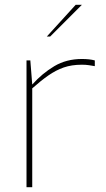

<svg xmlns="http://www.w3.org/2000/svg" viewBox="-20 -784 444 804"><path d="M91 0V-531H107L115 -430Q157 -477 207.5 -507Q258 -537 323 -537Q339 -537 352.5 -535.5Q366 -534 377 -531V-507Q366 -509 352.5 -511Q339 -513 323 -513Q280 -513 247 -501.5Q214 -490 182.5 -468Q151 -446 115 -414V0ZM176 -631 297 -764H323L190 -631Z"/></svg>

Font: Exo Thin Thin
Style: Regular
Weight: 250
Version: Version 2.000